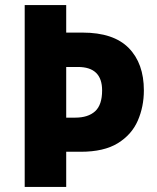

<svg xmlns="http://www.w3.org/2000/svg" viewBox="-20 -734 618 754"><path d="M545 -379Q545 -315 521 -260Q497 -205 442.5 -171.5Q388 -138 297 -138H240V0H77V-714H240V-606H304Q426 -606 485.5 -545.5Q545 -485 545 -379ZM275 -272Q326 -272 353.5 -297Q381 -322 381 -379Q381 -471 286 -471H240V-272Z"/></svg>

Font: Noto Sans Tamil SemiCondensed ExtraBold
Style: Regular
Weight: 800
Width: 4
Designer: Jelle Bosma - Monotype Design Team
Foundry: Monotype Imaging Inc.
Version: Version 2.004; ttfautohint (v1.8.4.7-5d5b)